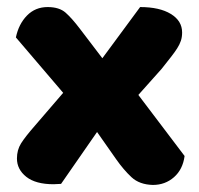

<svg xmlns="http://www.w3.org/2000/svg" viewBox="-20 -513 563 544"><path d="M25 -407Q33 -445 56.5 -469Q80 -493 115 -493Q148 -493 166 -477Q184 -461 206 -432L270 -348L377 -493Q432 -493 464 -473.5Q496 -454 496 -421Q496 -408 492.5 -397.5Q489 -387 482 -376Q475 -365 464 -351Q453 -337 438 -318L372 -244L503 -71Q498 -33 473 -11Q448 11 413 11Q375 10 352.5 -11Q330 -32 309 -62L255 -139L153 8Q148 8 142 8.5Q136 9 132 9Q81 9 54.5 -12Q28 -33 28 -64Q28 -88 39.5 -106.5Q51 -125 79 -157L159 -250Z"/></svg>

Font: BALOOCHETTANREGULAR
Style: Book
Weight: 400
Designer: Maithili Shingre and Ek Type
Foundry: Ek Type
Version: Version 1.100;PS 1.000;hotconv 1.0.88;makeotf.lib2.5.647800;